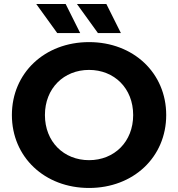

<svg xmlns="http://www.w3.org/2000/svg" viewBox="-20 -921 884 953"><path d="M264 -757H378L306 -901H160ZM466 -757H580L508 -901H362ZM422 12C642 12 805 -141 805 -350C805 -559 642 -712 422 -712C201 -712 39 -558 39 -350C39 -142 201 12 422 12ZM422 -126C297 -126 203 -217 203 -350C203 -483 297 -574 422 -574C547 -574 641 -483 641 -350C641 -217 547 -126 422 -126Z"/></svg>

Font: Talent SemiBold
Style: Bold
Weight: 700
Designer: Mike Powis
Version: Version 1.001;hotconv 1.0.109;makeotfexe 2.5.65596